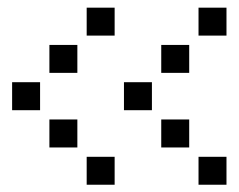

<svg xmlns="http://www.w3.org/2000/svg" viewBox="-20 -508 640 515"><path d="M213.5 -487.5Q212.5 -487.5 212.5 -487.5Q212.5 -487.5 212.5 -486.5V-413.5Q212.5 -412.5 212.5 -412.5Q212.5 -412.5 213.5 -412.5H286.5Q287.5 -412.5 287.5 -412.5Q287.5 -412.5 287.5 -413.5V-486.5Q287.5 -487.5 287.5 -487.5Q287.5 -487.5 286.5 -487.5ZM513.5 -487.5Q512.5 -487.5 512.5 -487.5Q512.5 -487.5 512.5 -486.5V-413.5Q512.5 -412.5 512.5 -412.5Q512.5 -412.5 513.5 -412.5H586.5Q587.5 -412.5 587.5 -412.5Q587.5 -412.5 587.5 -413.5V-486.5Q587.5 -487.5 587.5 -487.5Q587.5 -487.5 586.5 -487.5ZM113.5 -387.5Q112.5 -387.5 112.5 -387.5Q112.5 -387.5 112.5 -386.5V-313.5Q112.5 -312.5 112.5 -312.5Q112.5 -312.5 113.5 -312.5H186.5Q187.5 -312.5 187.5 -312.5Q187.5 -312.5 187.5 -313.5V-386.5Q187.5 -387.5 187.5 -387.5Q187.5 -387.5 186.5 -387.5ZM413.5 -387.5Q412.5 -387.5 412.5 -387.5Q412.5 -387.5 412.5 -386.5V-313.5Q412.5 -312.5 412.5 -312.5Q412.5 -312.5 413.5 -312.5H486.5Q487.5 -312.5 487.5 -312.5Q487.5 -312.5 487.5 -313.5V-386.5Q487.5 -387.5 487.5 -387.5Q487.5 -387.5 486.5 -387.5ZM13.5 -287.5Q12.5 -287.5 12.5 -287.5Q12.5 -287.5 12.5 -286.5V-213.5Q12.5 -212.5 12.5 -212.5Q12.5 -212.5 13.5 -212.5H86.5Q87.5 -212.5 87.5 -212.5Q87.5 -212.5 87.5 -213.5V-286.5Q87.5 -287.5 87.5 -287.5Q87.5 -287.5 86.5 -287.5ZM313.5 -287.5Q312.5 -287.5 312.5 -287.5Q312.5 -287.5 312.5 -286.5V-213.5Q312.5 -212.5 312.5 -212.5Q312.5 -212.5 313.5 -212.5H386.5Q387.5 -212.5 387.5 -212.5Q387.5 -212.5 387.5 -213.5V-286.5Q387.5 -287.5 387.5 -287.5Q387.5 -287.5 386.5 -287.5ZM113.5 -187.5Q112.5 -187.5 112.5 -187.5Q112.5 -187.5 112.5 -186.5V-113.5Q112.5 -112.5 112.5 -112.5Q112.5 -112.5 113.5 -112.5H186.5Q187.5 -112.5 187.5 -112.5Q187.5 -112.5 187.5 -113.5V-186.5Q187.5 -187.5 187.5 -187.5Q187.5 -187.5 186.5 -187.5ZM413.5 -187.5Q412.5 -187.5 412.5 -187.5Q412.5 -187.5 412.5 -186.5V-113.5Q412.5 -112.5 412.5 -112.5Q412.5 -112.5 413.5 -112.5H486.5Q487.5 -112.5 487.5 -112.5Q487.5 -112.5 487.5 -113.5V-186.5Q487.5 -187.5 487.5 -187.5Q487.5 -187.5 486.5 -187.5ZM213.5 -87.5Q212.5 -87.5 212.5 -87.5Q212.5 -87.5 212.5 -86.5V-13.5Q212.5 -12.5 212.5 -12.5Q212.5 -12.5 213.5 -12.5H286.5Q287.5 -12.5 287.5 -12.5Q287.5 -12.5 287.5 -13.5V-86.5Q287.5 -87.5 287.5 -87.5Q287.5 -87.5 286.5 -87.5ZM513.5 -87.5Q512.5 -87.5 512.5 -87.5Q512.5 -87.5 512.5 -86.5V-13.5Q512.5 -12.5 512.5 -12.5Q512.5 -12.5 513.5 -12.5H586.5Q587.5 -12.5 587.5 -12.5Q587.5 -12.5 587.5 -13.5V-86.5Q587.5 -87.5 587.5 -87.5Q587.5 -87.5 586.5 -87.5Z"/></svg>

Font: Doto Black
Style: Regular
Weight: 900
Monospace: yes
Version: Version 1.000